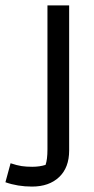

<svg xmlns="http://www.w3.org/2000/svg" viewBox="-54 -490 348 708"><path d="M-34 182 -15 112Q9 120 26 122.5Q43 125 65 125Q92 125 114 118Q121 98 121 61V-470H201V65Q201 128 164 163Q127 198 64 198Q11 198 -34 182Z"/></svg>

Font: Athiti Medium
Style: Regular
Weight: 500
Designer: CadsonDemak Team
Foundry: CadsonDemak
Version: Version 1.032